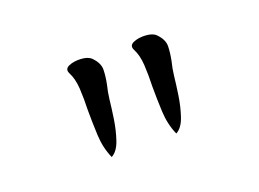

<svg xmlns="http://www.w3.org/2000/svg" viewBox="-51 -912 603 447"><g transform="rotate(-20 250.0 -688.5)"><path d="M163 -569Q151 -596 149.5 -628Q148 -660 148 -691Q149 -719 147.5 -744Q146 -769 137 -786Q131 -798 143.5 -803.5Q156 -809 173.5 -808Q191 -807 199 -799Q215 -783 214.5 -766Q214 -749 210 -730Q208 -722 206.5 -714Q205 -706 204 -697Q202 -678 198 -651Q194 -624 186 -600.5Q178 -577 163 -569ZM323 -569Q311 -596 309.5 -628Q308 -660 308 -691Q309 -719 307.5 -744Q306 -769 297 -786Q291 -798 303.5 -803.5Q316 -809 333.5 -808Q351 -807 359 -799Q375 -783 374.5 -766Q374 -749 370 -730Q368 -722 366.5 -714Q365 -706 364 -697Q362 -678 358 -651Q354 -624 346 -600.5Q338 -577 323 -569Z"/></g></svg>

Font: Yuji Hentaigana Akebono
Style: Regular
Weight: 400
Designer: Kataoka Yuji
Foundry: Kinuta Font Factory
Version: Version 3.002